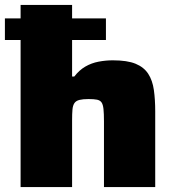

<svg xmlns="http://www.w3.org/2000/svg" viewBox="-24 -763 715 783"><path d="M-4 -600V-688H408V-600ZM60 0V-743H270V-451H279Q299 -477 324 -491.5Q349 -506 378 -511.5Q407 -517 436 -517Q495 -517 529 -503Q563 -489 580.5 -462Q598 -435 603.5 -396Q609 -357 609 -309V0H400V-268Q400 -300 398 -318.5Q396 -337 390 -345.5Q384 -354 371.5 -356.5Q359 -359 337 -359Q314 -359 300 -355.5Q286 -352 279.5 -342.5Q273 -333 271.5 -316Q270 -299 270 -272V0Z"/></svg>

Font: Saira Expanded ExtraBold
Style: Regular
Weight: 800
Width: 7
Designer: Hector Gatti with collaboration of the Omnibus-Type team
Foundry: Omnibus-Type
Version: Version 1.101